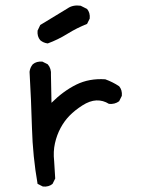

<svg xmlns="http://www.w3.org/2000/svg" viewBox="-20 -685 540 701"><path d="M136.7 -3.9 117.2 -13.7Q99.6 -114.3 96.7 -217.8Q93.8 -321.3 87.9 -422.9Q89.8 -438.5 99.6 -450.2Q113.3 -461.9 134.8 -460L154.3 -450.2Q168 -434.6 166 -411.1L168 -309.6Q210.9 -352.5 258.3 -376Q305.7 -399.4 364.3 -395.5Q391.6 -385.7 415 -370.1Q426.8 -356.4 424.8 -335L415 -315.4Q399.4 -303.7 377.9 -305.7Q356.4 -319.3 332 -318.4Q307.6 -317.4 280.3 -299.8Q252.9 -282.2 233.9 -262.7Q214.8 -243.2 201.2 -217.8Q187.5 -192.4 180.7 -162.1Q173.8 -131.8 177.7 -96.7L181.6 -33.2L171.9 -13.7Q158.2 -2 136.7 -3.9ZM154.3 -526.4Q138.7 -528.3 127 -538.1Q115.2 -551.8 117.2 -573.2L127 -593.8L226.6 -654.3Q246.1 -668 274.4 -664.1L297.9 -652.3Q309.6 -638.7 307.6 -617.2L297.9 -597.7Q260.7 -583 226.1 -561.5Q191.4 -540 154.3 -526.4Z"/></svg>

Font: NaikaiFont
Style: Regular
Weight: 400
Version: Version 1.67